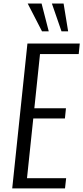

<svg xmlns="http://www.w3.org/2000/svg" viewBox="-20 -1053 466 1073"><path d="M214.8 -877.9 134.8 -1033.2H212.4L252.4 -877.9ZM323.7 -877.9 270 -1033.2H335.4L360.8 -877.9ZM48.3 0 133.3 -809.6H425.8L419.9 -751H203.6L171.9 -447.8H348.6L342.8 -391.1H166L130.9 -57.1H349.6L343.3 0Z"/></svg>

Font: Oswald
Style: Light
Weight: 300
Designer: Vernon Adams
Foundry: Vernon Adams
Version: 3.0; ttfautohint (v0.95.6-bc232) -l 8 -r 50 -G 200 -x 0 -w "